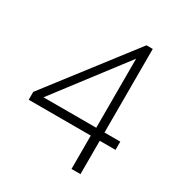

<svg xmlns="http://www.w3.org/2000/svg" viewBox="-166 -686 868 927"><g transform="rotate(30 268.0 -222.0)"><path d="M367 127V-59H21V-103L382 -571H417V-105H505V-59H417V127ZM77 -105H371V-490Z"/></g></svg>

Font: Raleway-v4020 Light
Style: Regular
Weight: 300
Designer: Matt McInerney, Pablo Impallari, Rodrigo Fuenzalida
Foundry: Matt McInerney, Pablo Impallari, Rodrigo Fuenzalida
Version: Version 4.020;PS 004.020;hotconv 1.0.88;makeotf.lib2.5.64775